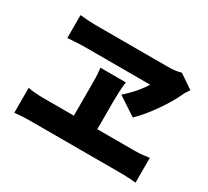

<svg xmlns="http://www.w3.org/2000/svg" viewBox="-144 -962 1288 1191"><g transform="rotate(30 500.0 -366.5)"><path d="M947 -666 847 -734C821 -726 792 -722 759 -722C658 -722 340 -722 237 -722C203 -722 159 -725 124 -729V-565C124 -565 208 -571 249 -571C323 -571 653 -571 714 -571C688 -528 648 -479 590 -428L722 -341C793 -407 883 -538 919 -620C926 -635 936 -649 947 -666ZM71 -177V1C107 -3 146 -5 178 -5H838C863 -5 909 -3 939 1V-177C912 -173 877 -168 838 -168H568V-372C568 -411 570 -459 576 -508H394C401 -460 400 -411 400 -373V-168H178C145 -168 105 -171 71 -177Z"/></g></svg>

Font: Noto Sans TC Black
Style: Regular
Weight: 900
Designer: Ryoko NISHIZUKA 西塚涼子 (kana, bopomofo & ideographs); Paul D. Hunt (Latin, Greek & Cyrillic); Sandoll Communications 산돌커뮤니
Foundry: Adobe
Version: Version 2.004;hotconv 1.0.118;makeotfexe 2.5.65603